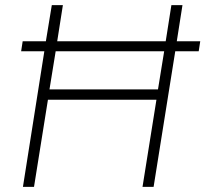

<svg xmlns="http://www.w3.org/2000/svg" viewBox="-20 -725 797 745"><path d="M69 0 152 -526H62L68 -565H158L181 -705H224L202 -565H623L645 -705H688L666 -565H757L751 -526H660L576 0H533L587 -338H166L112 0ZM172 -378H593L617 -526H196Z"/></svg>

Font: Nunito Sans 10pt SemiCondensed ExtraLight
Style: Italic
Weight: 250
Width: 4
Italic angle: -9°
Designer: Vernon Adams
Foundry: Vernon Adams
Version: Version 3.101;gftools[0.9.27]